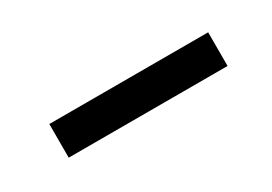

<svg xmlns="http://www.w3.org/2000/svg" viewBox="-14 -843 486 343"><g transform="rotate(-30 229.0 -671.5)"><path d="M397.5 -705.6V-636.2H69.8V-705.6Z"/></g></svg>

Font: Vazirmatn FD
Style: Regular
Weight: 400
Designer: Saber Rastikerdar
Foundry: Saber Rastikerdar
Version: Version 33.001